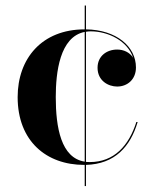

<svg xmlns="http://www.w3.org/2000/svg" viewBox="-20 -574 556 680"><path d="M284.5 -554.5H280V-470C128 -470 42.5 -366.5 42.5 -230C42.5 -74 144.5 10 278 10C278.5 10 279.5 10 280 10V85H284.5V10C387.5 7 442 -55.5 467.5 -142H463C436.5 -58.5 384.5 0 298 0C293.5 0 289 0 284.5 -0.5V-461.5C290 -462.5 295.5 -463 301.5 -463C363.5 -463 432 -429 451.5 -369.5C439.5 -388.5 418 -398.5 395 -398.5C358 -398.5 325.5 -375.5 325.5 -334C325.5 -288 363.5 -267.5 395 -267.5C431.5 -267.5 461.5 -293 461.5 -335C461.5 -409 392.5 -468.5 284.5 -470ZM177.5 -230C177.5 -317.5 191.5 -443.5 280 -461V-1.5C196 -14.5 177.5 -123 177.5 -230Z"/></svg>

Font: Bodoni* 36pt Medium
Style: Regular
Weight: 500
Version: Version 2.3